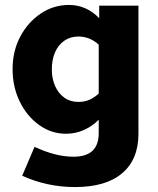

<svg xmlns="http://www.w3.org/2000/svg" viewBox="-20 -539 640 778"><path d="M284 219Q226 219 171.5 207Q117 195 70 173L120 56Q163 76 202 86Q241 96 278 96Q380 96 380 1V-54Q355 -28 320.5 -12.5Q286 3 248 3Q188 3 138.5 -32.5Q89 -68 60 -127.5Q31 -187 31 -259Q31 -332 62 -390.5Q93 -449 145 -484Q197 -519 260 -519Q295 -519 326.5 -505Q358 -491 382 -465V-516H541V3Q541 107 475 163Q409 219 284 219ZM298 -126Q323 -126 343 -135Q363 -144 380 -160V-358Q363 -374 342 -382.5Q321 -391 298 -391Q265 -391 240.5 -374Q216 -357 203 -327Q190 -297 190 -258Q190 -220 203.5 -190Q217 -160 241 -143Q265 -126 298 -126Z"/></svg>

Font: Red Hat Mono VF Light
Style: Regular
Weight: 300
Monospace: yes
Designer: Pentagram, MCKL
Foundry: Pentagram, MCKL
Version: Version 1.023